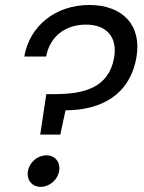

<svg xmlns="http://www.w3.org/2000/svg" viewBox="-20 -726 564 752"><path d="M329.4 -706.5C198.5 -706.5 96.3 -625.6 75 -504.6H160.7C175.2 -582.7 235 -629.6 316.6 -629.6C397.9 -629.6 440.7 -580.2 427 -500.4C405 -378.5 304.5 -357.3 190.3 -357.3H161.4L137.5 -198.8H216.2L236.6 -294C375.7 -294.2 488.2 -354 514.2 -500.4C536.7 -627.2 460.2 -706.5 329.4 -706.5ZM139.9 5.8C173.7 5.8 205.6 -21.1 211.6 -56C217.7 -90.9 195.8 -117.7 161.9 -117.7C127.3 -117.7 95.4 -90.9 89.4 -56C83.4 -21.1 105.2 5.8 139.9 5.8Z"/></svg>

Font: Poppins Devanagari Thin
Style: Italic
Weight: 100
Italic angle: -10°
Designer: Ninad Kale (Devanagari), Jonny Pinhorn (Latin)
Foundry: Indian Type Foundry
Version: 4.005